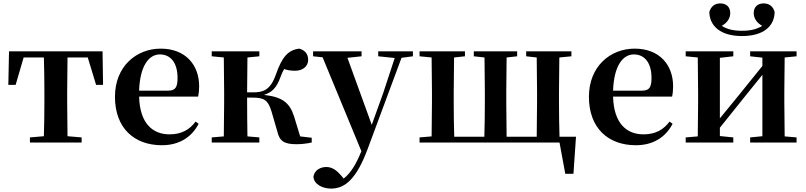

<svg xmlns="http://www.w3.org/2000/svg" viewBox="-20 -838 4742 1129"><path d="M237 0H460V-30L377 -37L375 -235V-301L377 -500H496L545 -339H586L583 -536H33L29 -339H72L119 -500H238C240 -443 241 -357 241 -301V-235C241 -179 240 -95 238 -37L156 -30V0Z M932 16C1031 16 1106 -29 1148 -110L1130 -123C1095 -76 1048 -48 977 -48C877 -48 802 -113 798 -270H1145C1149 -288 1151 -306 1151 -331C1151 -455 1072 -552 925 -552C783 -552 656 -449 656 -269C656 -84 770 16 932 16ZM798 -305C803 -452 856 -518 920 -518C984 -518 1024 -468 1024 -380C1024 -326 1012 -305 969 -305Z M1611 -64C1624 -8 1651 10 1724 10C1752 10 1787 6 1813 0V-28L1745 -36L1709 -154C1683 -235 1639 -268 1532 -280C1575 -293 1607 -319 1630 -387C1637 -406 1643 -419 1651 -432C1671 -425 1690 -422 1716 -422C1758 -422 1792 -446 1792 -486C1792 -519 1775 -542 1740 -552C1673 -544 1638 -502 1602 -399C1569 -305 1524 -295 1468 -295H1433L1435 -500L1505 -507V-536H1225V-507L1296 -500C1297 -442 1298 -357 1298 -301V-235C1298 -179 1297 -94 1296 -36L1225 -30V0H1505V-30L1435 -36C1434 -94 1433 -182 1433 -264H1467C1534 -264 1557 -248 1577 -181Z M2204 -507 2301 -497 2233 -290 2166 -104 2023 -498 2106 -507V-536H1821V-507L1877 -501L2105 51C2074 128 2042 180 2001 212L1986 194C1961 165 1934 144 1899 144C1864 144 1829 162 1823 201C1826 245 1875 271 1927 271C2010 271 2076 212 2140 43L2341 -498L2408 -507V-536H2204Z M2447 0H3270L3304 184H3352L3367 -34H3270C3268 -91 3267 -178 3267 -235V-301C3267 -356 3268 -442 3269 -500L3340 -507V-536H3074V-507L3136 -500L3138 -301V-235L3136 -34H2959L2957 -235V-301L2959 -500L3021 -507V-536H2766V-507L2829 -500C2830 -443 2831 -357 2831 -301V-235C2831 -178 2830 -91 2828 -34H2651C2649 -91 2648 -178 2648 -235V-301C2648 -356 2649 -442 2650 -500L2714 -507V-536H2447V-507L2518 -500C2519 -442 2520 -357 2520 -301V-235C2520 -179 2519 -94 2518 -36L2447 -30Z M3719 16C3818 16 3893 -29 3935 -110L3917 -123C3882 -76 3835 -48 3764 -48C3664 -48 3589 -113 3585 -270H3932C3936 -288 3938 -306 3938 -331C3938 -455 3859 -552 3712 -552C3570 -552 3443 -449 3443 -269C3443 -84 3557 16 3719 16ZM3585 -305C3590 -452 3643 -518 3707 -518C3771 -518 3811 -468 3811 -380C3811 -326 3799 -305 3756 -305Z M4343 -626C4471 -626 4534 -685 4535 -768C4525 -803 4501 -818 4470 -818C4435 -818 4412 -797 4412 -761C4412 -730 4431 -703 4462 -686C4431 -666 4393 -657 4343 -657C4293 -657 4255 -666 4224 -686C4255 -703 4274 -730 4274 -761C4274 -797 4251 -818 4216 -818C4185 -818 4162 -803 4151 -768C4152 -687 4215 -626 4343 -626ZM4391 -507 4463 -499V-450L4321 -274L4213 -142V-498L4292 -507V-536H4012V-507L4083 -500C4084 -442 4085 -357 4085 -301V-235C4085 -179 4084 -94 4083 -36L4012 -30V0H4292V-30L4213 -38V-87L4350 -258L4463 -398V-37L4391 -30V0H4664V-30L4594 -36L4592 -235V-301L4594 -500L4664 -507V-536H4391Z"/></svg>

Font: Noto Serif CJK KR
Style: Bold
Weight: 700
Designer: Ryoko NISHIZUKA 西塚涼子 (kana & ideographs); Frank Grießhammer (Latin, Greek & Cyrillic); Wenlong ZHANG 张文龙 (bopomofo); San
Foundry: Adobe
Version: Version 2.001;hotconv 1.1.0;makeotfexe 2.6.0